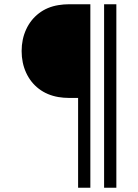

<svg xmlns="http://www.w3.org/2000/svg" viewBox="-20 -740 648 901"><path d="M346.5 141V-280.5H302.5Q279 -280.5 254.5 -284.5Q201.5 -293.5 162.5 -323.2Q123.5 -353 102.5 -399Q81.5 -445 81.5 -500.5Q81.5 -555.5 102.5 -601.5Q123.5 -647.5 162.5 -677.5Q201.5 -707.5 254.5 -716Q279 -720 302.5 -720H404V141ZM468.5 141V-720H526V141Z"/></svg>

Font: Vela Sans Light
Style: Regular
Weight: 300
Designer: Principal design: Mikhail Sharanda - project Manrope.
Design modification: Ravid Balaliev
Foundry: Mikhail Sharanda
Version: Version 1.001